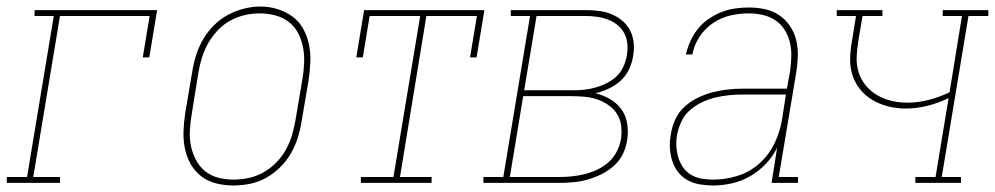

<svg xmlns="http://www.w3.org/2000/svg" viewBox="-20 -561 3052 589"><path d="M1 0V-18H63L145 -512H86V-530H462L438 -385H418L439 -512H164L82 -18H164V0Z M695 8Q669 8 643 1.5Q617 -5 597 -20.5Q577 -36 564.5 -58.5Q552 -81 547 -106.5Q542 -132 543 -159Q544 -186 548 -213L570 -343Q574 -368 582 -393Q590 -418 603.5 -441Q617 -464 636.5 -483.5Q656 -503 679.5 -515.5Q703 -528 728.5 -534.5Q754 -541 779 -541Q806 -541 831.5 -533Q857 -525 877.5 -510Q898 -495 910.5 -472Q923 -449 928 -423.5Q933 -398 932 -371Q931 -344 927 -317L905 -187Q901 -162 893 -137Q885 -112 871.5 -89Q858 -66 838.5 -47Q819 -28 795.5 -15Q772 -2 746.5 3Q721 8 695 8ZM696 -10Q719 -10 742.5 -15Q766 -20 787 -31.5Q808 -43 826 -61Q844 -79 856 -100Q868 -121 875 -144Q882 -167 886 -190L908 -320Q912 -344 913 -368.5Q914 -393 909.5 -416Q905 -439 894.5 -459.5Q884 -480 865.5 -494Q847 -508 824 -514Q801 -520 777 -520Q753 -520 730 -514.5Q707 -509 686 -497.5Q665 -486 648 -468Q631 -450 619 -429Q607 -408 600 -385.5Q593 -363 589 -340L568 -210Q564 -186 562.5 -161.5Q561 -137 565.5 -114.5Q570 -92 580.5 -71.5Q591 -51 608.5 -36.5Q626 -22 649 -16Q672 -10 696 -10Z M1087 0V-18H1187L1269 -512H1114L1093 -385H1073L1097 -530H1466L1442 -385H1422L1443 -512H1288L1207 -18H1304V0Z M1463 0V-18H1524L1606 -512H1547V-530H1776Q1797 -530 1817.5 -527.5Q1838 -525 1856 -517.5Q1874 -510 1889 -497.5Q1904 -485 1913 -467.5Q1922 -450 1924 -429.5Q1926 -409 1922 -388Q1919 -368 1909.5 -348Q1900 -328 1884 -313.5Q1868 -299 1848 -289.5Q1828 -280 1807 -275Q1831 -269 1851.5 -257Q1872 -245 1886 -226Q1900 -207 1904 -182Q1908 -157 1904 -132Q1901 -110 1891 -89Q1881 -68 1863.5 -52.5Q1846 -37 1825 -26.5Q1804 -16 1782.5 -10Q1761 -4 1739 -2Q1717 0 1695 0ZM1588 -284H1740Q1757 -284 1774 -286Q1791 -288 1808.5 -293Q1826 -298 1842.5 -306.5Q1859 -315 1872 -327.5Q1885 -340 1892.5 -357Q1900 -374 1903 -391Q1906 -409 1904.5 -426.5Q1903 -444 1895 -459Q1887 -474 1874 -484.5Q1861 -495 1845 -501Q1829 -507 1811.5 -509.5Q1794 -512 1776 -512H1626ZM1544 -18H1695Q1715 -18 1734.5 -20Q1754 -22 1774 -27Q1794 -32 1813 -41Q1832 -50 1847.5 -64Q1863 -78 1872.5 -97Q1882 -116 1885 -135Q1888 -155 1885.5 -175Q1883 -195 1873 -211Q1863 -227 1847.5 -238Q1832 -249 1813.5 -255.5Q1795 -262 1775 -264Q1755 -266 1735 -266H1585Z M2167 8Q2146 8 2126 4.5Q2106 1 2089 -8.5Q2072 -18 2060 -33.5Q2048 -49 2042 -68Q2036 -87 2035 -107.5Q2034 -128 2038 -149Q2041 -172 2051.5 -194.5Q2062 -217 2080 -233.5Q2098 -250 2120.5 -261Q2143 -272 2166.5 -278Q2190 -284 2213 -286.5Q2236 -289 2259 -289H2394L2404 -344Q2407 -366 2407.5 -388.5Q2408 -411 2403 -431.5Q2398 -452 2387 -469.5Q2376 -487 2359 -498.5Q2342 -510 2320.5 -515Q2299 -520 2277 -520Q2249 -520 2220.5 -513.5Q2192 -507 2167 -490Q2142 -473 2125.5 -447.5Q2109 -422 2104 -394H2084Q2089 -415 2098 -435Q2107 -455 2121 -472.5Q2135 -490 2154 -503Q2173 -516 2193.5 -524Q2214 -532 2235 -535Q2256 -538 2277 -538Q2302 -538 2326 -533Q2350 -528 2369.5 -515Q2389 -502 2402.5 -482.5Q2416 -463 2422 -440Q2428 -417 2427.5 -391.5Q2427 -366 2423 -341L2369 -18H2428V0H2347L2364 -108Q2351 -81 2329 -58Q2307 -35 2280.5 -20Q2254 -5 2225 1.5Q2196 8 2167 8ZM2168 -10Q2205 -10 2242.5 -21.5Q2280 -33 2309.5 -59.5Q2339 -86 2356 -121.5Q2373 -157 2379 -194L2391 -271H2259Q2238 -271 2217 -269Q2196 -267 2175 -262Q2154 -257 2134 -247.5Q2114 -238 2097 -223.5Q2080 -209 2070.5 -188.5Q2061 -168 2057 -148Q2054 -130 2055 -112Q2056 -94 2061 -77.5Q2066 -61 2076 -47Q2086 -33 2100.5 -24.5Q2115 -16 2132.5 -13Q2150 -10 2168 -10Z M2788 0V-18H2850L2890 -260Q2859 -245 2825.5 -236.5Q2792 -228 2758 -228Q2731 -228 2705 -234.5Q2679 -241 2657 -254Q2635 -267 2619 -286.5Q2603 -306 2595 -331Q2587 -356 2588 -383.5Q2589 -411 2594 -438L2606 -512H2547V-530H2687V-512H2626L2613 -435Q2609 -410 2608 -385.5Q2607 -361 2614.5 -338Q2622 -315 2637 -297.5Q2652 -280 2672 -268.5Q2692 -257 2715.5 -251.5Q2739 -246 2764 -246Q2796 -246 2829 -254.5Q2862 -263 2893 -278L2931 -512H2872V-530H3012V-512H2951L2869 -18H2928V0Z"/></svg>

Font: Iosevka Curly Slab ThObl
Style: Regular
Weight: 100
Italic angle: -9°
Monospace: yes
Designer: Belleve Invis
Foundry: Belleve Invis
Version: Version 11.0.0; ttfautohint (v1.8.3)